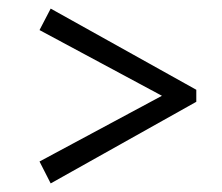

<svg xmlns="http://www.w3.org/2000/svg" viewBox="-20 -507 518 447"><path d="M72 -437 98 -487 437 -298V-270L98 -80L72 -131L357 -284Z"/></svg>

Font: Piazzolla Thin
Style: Regular
Weight: 400
Version: Version 2.001